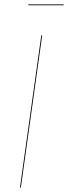

<svg xmlns="http://www.w3.org/2000/svg" viewBox="-20 -838 305 858"><path d="M264.2 -814.5H106.4L106.9 -818.4H264.6ZM168.5 -680.2 73.2 0H69.3L164.6 -680.2Z"/></svg>

Font: Fira Sans Compressed Four
Style: Italic
Weight: 100
Width: 3
Italic angle: -8°
Designer: Carrois Corporate & Edenspiekermann AG
Foundry: Carrois Corporate GbR & Edenspiekermann AG
Version: Version 4.203;PS 004.203;hotconv 1.0.88;makeotf.lib2.5.64775